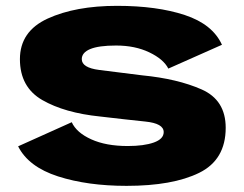

<svg xmlns="http://www.w3.org/2000/svg" viewBox="-20 -616 816 641"><path d="M402.5 4.5Q556.5 4.5 645 -39Q733.5 -82.5 733.5 -189.5Q733.5 -282 653 -317.5Q572.5 -353 454.5 -364.5Q369 -375 311 -382.5Q253 -390 253 -418.5Q253 -440.5 281.2 -452.2Q309.5 -464 367.5 -464Q431 -464 478.5 -441.2Q526 -418.5 542 -387L721 -466.5Q690 -535 597 -565.8Q504 -596.5 371 -596.5Q232 -596.5 139.2 -554Q46.5 -511.5 46.5 -418.5Q46.5 -325 121.2 -282Q196 -239 314.5 -227Q404 -216.5 465.2 -210.2Q526.5 -204 526.5 -175Q526.5 -152 493.5 -140.2Q460.5 -128.5 406.5 -128.5Q334 -128.5 284.8 -150.8Q235.5 -173 219.5 -208L40.5 -127.5Q75 -59 173.5 -27.2Q272 4.5 402.5 4.5Z"/></svg>

Font: Anybody SemiExpanded ExtraBold
Style: Regular
Weight: 800
Width: 6
Version: Version 1.113;gftools[0.9.25]